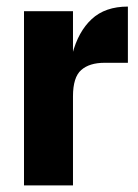

<svg xmlns="http://www.w3.org/2000/svg" viewBox="-20 -564 419 584"><path d="M53 0V-530H202V0ZM182 -238Q182 -331 200 -399.5Q218 -468 259 -506Q300 -544 369 -544V-373H298Q252 -373 227 -351Q202 -329 202 -271Z"/></svg>

Font: Radio Canada Big
Style: Regular
Weight: 400
Designer: Étienne Aubert Bonn
Foundry: Coppers and Brasses
Version: Version 1.001